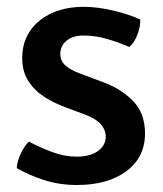

<svg xmlns="http://www.w3.org/2000/svg" viewBox="-20 -528 478 562"><path d="M29 -36Q30 -55 40.5 -77.8Q51 -100.5 64.5 -113.5Q96.5 -96.5 132.5 -83Q168.5 -69.5 205 -69.5Q244 -69.5 266.8 -86Q289.5 -102.5 289.5 -128Q289.5 -148 274.5 -164.8Q259.5 -181.5 229.5 -192.5L171.5 -214Q137 -226.5 108.2 -245.5Q79.5 -264.5 62.2 -292Q45 -319.5 45 -357.5Q45 -404 68.2 -437.8Q91.5 -471.5 132.2 -489.8Q173 -508 224.5 -508Q266 -508 312.8 -496.8Q359.5 -485.5 390.5 -471Q391.5 -450.5 382.2 -426.5Q373 -402.5 358.5 -390.5Q331.5 -402.5 296.2 -413.2Q261 -424 224 -424Q193.5 -424 175 -409Q156.5 -394 156.5 -369.5Q156.5 -350 171 -336.8Q185.5 -323.5 215 -312.5L276.5 -289.5Q333 -269.5 368.8 -233Q404.5 -196.5 404.5 -137.5Q404.5 -67.5 350 -27Q295.5 13.5 205.5 13.5Q152.5 13.5 107.2 -1.5Q62 -16.5 29 -36Z"/></svg>

Font: Signika Negative Light Medium
Style: Regular
Weight: 500
Version: Version 2.001